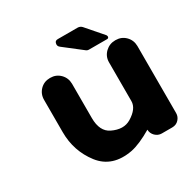

<svg xmlns="http://www.w3.org/2000/svg" viewBox="-135 -697 800 816"><g transform="rotate(-30 265.0 -289.5)"><path d="M439.5 -486.3Q442.9 -481 441.2 -475.8Q439.5 -470.7 433.1 -470.7H343.3Q337.9 -470.7 332.5 -474.1L245.1 -542Q232.4 -550.8 236.3 -564Q238.3 -575.7 252 -575.7H348.6Q361.3 -575.7 369.6 -566.9ZM72.3 -222.7Q72.3 -222.7 72.3 -381.3Q72.3 -409.7 91.8 -429.7Q111.3 -449.2 139.6 -449.2Q139.6 -449.2 141.6 -449.2Q169.9 -449.2 189.5 -429.7Q209 -410.2 209.5 -381.3Q209.5 -381.3 209.5 -212.9Q209.5 -147 252 -126.5Q303.7 -101.6 342.8 -125Q391.1 -154.3 391.1 -190.9Q391.1 -190.9 391.1 -191.4V-381.3Q391.1 -409.7 411.6 -429.7Q432.1 -449.2 460.4 -449.2Q460.4 -449.2 462.4 -449.2Q490.7 -449.2 510.3 -429.7Q529.8 -410.2 530.3 -381.3Q530.3 -381.3 530.3 -51.8Q530.3 -34.2 517.8 -20.8Q505.4 -7.3 485.4 -7.3Q485.4 -7.3 434.1 -7.3Q416.5 -7.3 402.8 -20.5Q389.6 -33.7 389.2 -51.8Q328.6 -16.1 286.1 -7.3Q182.6 12.2 127.4 -58.6Q72.3 -129.9 72.3 -222.7Z"/></g></svg>

Font: Dyuthi
Style: Regular
Weight: 400
Designer: Hiran Venugopalan, Hussain K H and Suresh P for Sawthanthra Malayalam Computing (SMC)
Version: Version 3.0.0+20221109